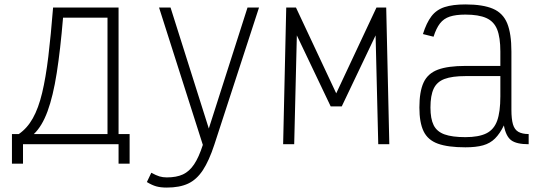

<svg xmlns="http://www.w3.org/2000/svg" viewBox="-20 -652 2440 868"><path d="M65 -46Q103 -72 128.5 -117.5Q154 -163 170.5 -232Q187 -301 198.5 -396.5Q210 -492 220 -618H516V-46H466V-572H265Q253 -427 236.5 -322Q220 -217 195 -149Q170 -81 133 -46ZM34 88V-46H566V88H516V0H84V88Z M734 196Q706 196 686.5 190.5Q667 185 644 171L664 129Q686 141 701 145.5Q716 150 734 150Q778 150 807 136.5Q836 123 857.5 91Q879 59 897 3L699 -618H751L924 -71L1099 -618H1151L949 2Q925 75 897 117.5Q869 160 830.5 178Q792 196 734 196Z M1260 0 1274 -618H1318L1500 -230L1682 -618H1726L1740 0H1690L1678 -492L1525 -171H1475L1322 -492L1310 0Z M2084 14Q2005 14 1959.5 -2.5Q1914 -19 1895 -58.5Q1876 -98 1876 -166Q1876 -238 1895 -279Q1914 -320 1959.5 -337Q2005 -354 2084 -354H2242V-419Q2242 -483 2227.5 -519Q2213 -555 2178.5 -570.5Q2144 -586 2084 -586Q2041 -586 2013.5 -577Q1986 -568 1969 -546Q1952 -524 1940 -486L1892 -498Q1908 -549 1930.5 -578.5Q1953 -608 1990 -620Q2027 -632 2084 -632Q2163 -632 2208.5 -612.5Q2254 -593 2273 -546.5Q2292 -500 2292 -419V-156Q2292 -114 2299 -90Q2306 -66 2323.5 -56Q2341 -46 2370 -46V0Q2315 0 2291 -18Q2267 -36 2258 -85Q2240 -48 2218 -26Q2196 -4 2164 5Q2132 14 2084 14ZM2084 -32Q2144 -32 2178.5 -49Q2213 -66 2227.5 -106Q2242 -146 2242 -216V-308H2084Q2024 -308 1989.5 -295Q1955 -282 1940.5 -251Q1926 -220 1926 -166Q1926 -115 1940.5 -86Q1955 -57 1989.5 -44.5Q2024 -32 2084 -32Z"/></svg>

Font: Victor Mono Thin
Style: Regular
Weight: 100
Monospace: yes
Designer: Rune Bjørnerås
Version: Version 1.561;gftools[0.9.30]